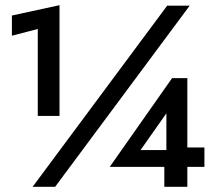

<svg xmlns="http://www.w3.org/2000/svg" viewBox="-20 -722 841 742"><path d="M623 -142V-284L523 -142ZM704 -77V0H615V-77H404L645 -420H704V-152H770V-77ZM626 -700H713L193 0H106ZM26 -584V-662L210 -702V-274H126V-610Z"/></svg>

Font: Renner*
Style: Semi
Weight: 600
Version: Version 003.000 ; ttfautohint (v0.97) -l 8 -r 50 -G 200 -x 1